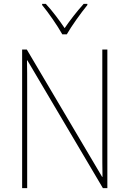

<svg xmlns="http://www.w3.org/2000/svg" viewBox="-20 -969 667 989"><path d="M301 -792H324C349 -836 396 -901 430 -943V-949H411C375 -909 340 -864 313 -824C286 -864 249 -914 216 -949H197V-943C228 -906 276 -837 301 -792ZM533 0V-714H507V-200C507 -160 507 -107 508 -58H506L118 -714H94V0H120V-519C120 -573 120 -612 119 -658H121L510 0Z"/></svg>

Font: Noto Sans Devanagari SemiCondensed Thin
Style: Regular
Weight: 100
Width: 4
Designer: Jelle Bosma - Monotype Design Team
Foundry: Monotype Imaging Inc.
Version: Version 2.004